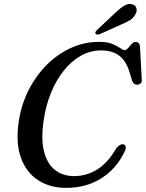

<svg xmlns="http://www.w3.org/2000/svg" viewBox="-20 -921 725 954"><path d="M596 -203Q603.5 -200 604.8 -189.8Q606 -179.5 596.5 -162.5Q556 -80 481.5 -33.8Q407 12.5 309 12.5Q227 12.5 168 -26.5Q109 -65.5 83 -140.2Q57 -215 74 -323Q86.5 -402.5 122 -473Q157.5 -543.5 211 -597.5Q264.5 -651.5 331.2 -682.2Q398 -713 473 -713Q513 -713 537.8 -702.8Q562.5 -692.5 576.8 -682.2Q591 -672 599 -672Q607.5 -672 616.2 -682Q625 -692 634 -702.2Q643 -712.5 653 -712.5Q674 -712.5 675.5 -689.5L684.5 -522.5Q685 -511.5 678 -506Q671 -500.5 661.5 -500Q644 -500 636.5 -519.5L624.5 -560Q607 -618.5 572.2 -644.5Q537.5 -670.5 482 -670.5Q429 -670.5 382.2 -644.2Q335.5 -618 298 -571.5Q260.5 -525 235 -463.8Q209.5 -402.5 198.5 -332.5Q182.5 -233.5 198.2 -170.2Q214 -107 253.2 -76.5Q292.5 -46 347.5 -46Q410 -46 463.2 -79Q516.5 -112 558 -185Q579.5 -209.5 596 -203ZM552 -856.5Q576 -879.5 596 -892Q616 -904.5 636 -900Q653 -896 657.5 -881.2Q662 -866.5 654 -852Q645 -833.5 627.5 -822Q610 -810.5 585 -800.5L476 -751.5Q469.5 -749 463.2 -749.5Q457 -750 454.5 -754Q452 -758.5 455.2 -763.8Q458.5 -769 464 -774Z"/></svg>

Font: Fraunces 9pt S000
Style: Italic
Weight: 400
Italic angle: -16°
Version: Version 1.000; ttfautohint (v1.8.3)